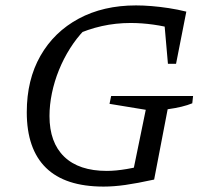

<svg xmlns="http://www.w3.org/2000/svg" viewBox="-20 -681 763 710"><path d="M363 9Q221 9 150 -60.5Q79 -130 79 -266Q79 -386 129.5 -474.5Q180 -563 271 -612Q362 -661 483 -661Q510 -661 540.5 -658.5Q571 -656 604 -651Q637 -646 669 -638L632 -572Q590 -584 547 -590Q504 -596 463 -596Q408 -596 356.5 -584.5Q305 -573 255 -550L292 -570Q263 -540 239 -502Q215 -464 198 -422Q181 -380 172 -336.5Q163 -293 163 -252Q163 -154 217.5 -101.5Q272 -49 375 -49Q441 -49 539 -77L550 -17Q486 -3 443 3Q400 9 363 9ZM466 -17 519 -275 385 -297 391 -326H694L691 -299Q674 -292 651.5 -286.5Q629 -281 600 -277L550 -17ZM601 -445 584 -639 669 -638 631 -445Z"/></svg>

Font: Piazzolla 24pt
Style: Italic
Weight: 400
Italic angle: -11.3°
Designer: Juan Pablo del Peral
Foundry: Huerta Tipografica
Version: Version 2.005